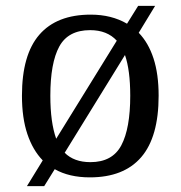

<svg xmlns="http://www.w3.org/2000/svg" viewBox="-20 -596 617 656"><path d="M126 -48Q92 -83 73.5 -138Q55 -193 55 -269Q55 -409 114.5 -477.5Q174 -546 290 -546Q361 -546 414 -515L452 -576H510L454 -484Q487 -450 504.5 -396.5Q522 -343 522 -269Q522 -128 462.5 -59Q403 10 287 10Q216 10 167 -18L131 40H72ZM379 -457Q346 -493 288 -493Q213 -493 182.5 -437Q152 -381 152 -269Q152 -223 157 -186.5Q162 -150 172 -122ZM289 -42Q364 -42 394.5 -99.5Q425 -157 425 -269Q425 -356 407 -408L201 -74Q233 -42 289 -42Z"/></svg>

Font: Noto Serif Khitan Small Script
Style: Regular
Weight: 400
Designer: LIU Zhao, ZHANG Congyu, Kushim JIANG
Foundry: Guyu Beijing Co. Ltd.
Version: Version 1.000; ttfautohint (v1.8.4.7-5d5b)